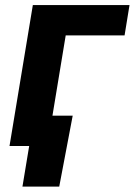

<svg xmlns="http://www.w3.org/2000/svg" viewBox="-20 -562 519 739"><path d="M478.5 -542.5 459.5 -425.8H232.9L162.6 0H16.6L106.4 -542.5ZM66.4 156.2 92.3 0H49.8L69.3 -116.7H259.8L208 156.2Z"/></svg>

Font: Inter 16pt
Style: Bold Italic
Weight: 700
Italic angle: -9.3988°
Version: Version 4.001;git-66647c0bb